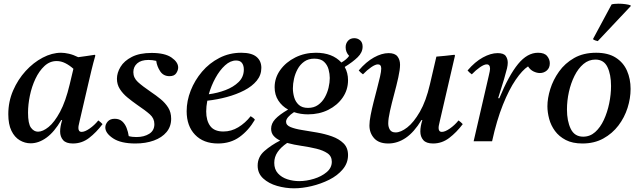

<svg xmlns="http://www.w3.org/2000/svg" viewBox="-20 -766 3477 1041"><path d="M146 11Q115 11 87 -5.5Q59 -22 42 -57Q25 -92 25 -147Q25 -215 51 -275Q77 -335 119 -381Q161 -427 211.5 -453.5Q262 -480 311 -480Q330 -480 354 -474.5Q378 -469 404 -456Q425 -459 447.5 -462Q470 -465 494 -469L497 -465Q485 -423 476 -385.5Q467 -348 458 -309L412 -111Q411 -104 408 -93Q405 -82 405 -72Q405 -63 409 -57Q413 -51 423 -51Q440 -51 466 -69Q492 -87 513 -113Q526 -104 536 -93Q502 -48 463 -18Q424 12 375 12Q338 12 322 -6.5Q306 -25 306 -53Q306 -80 317 -115H312Q275 -51 232.5 -20Q190 11 146 11ZM378 -393Q357 -412 334 -423.5Q311 -435 287 -435Q250 -435 221 -408Q192 -381 172 -338.5Q152 -296 142 -247.5Q132 -199 132 -155Q132 -95 148 -73.5Q164 -52 186 -52Q212 -52 243.5 -77.5Q275 -103 305.5 -159.5Q336 -216 358 -309Z M714 12Q635 12 593 -16Q551 -44 551 -75Q551 -92 564 -107Q577 -122 602 -122Q627 -122 642.5 -108Q658 -94 666.5 -72Q675 -50 678 -28Q689 -25 699.5 -24Q710 -23 720 -23Q761 -23 789 -40.5Q817 -58 817 -93Q817 -124 793 -145.5Q769 -167 723 -198Q696 -217 671 -237.5Q646 -258 630 -283Q614 -308 614 -339Q614 -371 633.5 -403.5Q653 -436 695 -457.5Q737 -479 802 -479Q874 -479 910 -454Q946 -429 946 -400Q946 -385 935.5 -369Q925 -353 899 -353Q866 -353 848.5 -379.5Q831 -406 827 -436Q806 -441 785 -441Q745 -441 724 -422.5Q703 -404 703 -375Q703 -344 727.5 -321.5Q752 -299 799 -267Q826 -249 851 -228.5Q876 -208 892 -182.5Q908 -157 908 -122Q908 -80 883 -50Q858 -20 814 -4Q770 12 714 12Z M1397 -398Q1397 -359 1372 -328.5Q1347 -298 1304.5 -276Q1262 -254 1210 -240Q1158 -226 1104 -220Q1098 -189 1098 -162Q1098 -112 1120 -82.5Q1142 -53 1191 -53Q1234 -53 1272 -76Q1310 -99 1339 -136Q1355 -127 1362 -117Q1328 -59 1279 -23.5Q1230 12 1162 12Q1083 12 1037.5 -35.5Q992 -83 992 -163Q992 -219 1014 -275Q1036 -331 1075.5 -377.5Q1115 -424 1169.5 -452Q1224 -480 1288 -480Q1344 -480 1370.5 -458Q1397 -436 1397 -398ZM1112 -255Q1159 -261 1202.5 -277.5Q1246 -294 1274 -321.5Q1302 -349 1302 -389Q1302 -411 1292 -424.5Q1282 -438 1260 -438Q1229 -438 1200 -411.5Q1171 -385 1148 -343Q1125 -301 1112 -255Z M1574 255Q1528 255 1482.5 242Q1437 229 1407 201.5Q1377 174 1377 132Q1377 85 1413.5 53Q1450 21 1499 -4Q1477 -14 1463.5 -29.5Q1450 -45 1450 -68Q1450 -96 1472 -120Q1494 -144 1542 -172Q1509 -190 1489 -221Q1469 -252 1469 -293Q1469 -344 1499.5 -386.5Q1530 -429 1581 -454.5Q1632 -480 1693 -480Q1782 -480 1831 -427Q1859 -443 1873 -463Q1854 -483 1854 -510Q1854 -530 1866.5 -544.5Q1879 -559 1901 -559Q1919 -559 1932.5 -547.5Q1946 -536 1946 -513Q1946 -482 1919.5 -456Q1893 -430 1849 -403Q1867 -371 1867 -331Q1867 -279 1838 -237Q1809 -195 1760 -170.5Q1711 -146 1650 -146Q1609 -146 1574 -158Q1554 -145 1542.5 -131.5Q1531 -118 1531 -106Q1531 -87 1555.5 -77Q1580 -67 1618 -61Q1656 -55 1699 -47.5Q1742 -40 1780 -26.5Q1818 -13 1842.5 11Q1867 35 1867 75Q1867 118 1838.5 152Q1810 186 1765 208.5Q1720 231 1669.5 243Q1619 255 1574 255ZM1537 9Q1503 32 1485 58.5Q1467 85 1467 117Q1467 152 1487 174Q1507 196 1538 206Q1569 216 1602 216Q1641 216 1682 203.5Q1723 191 1751 167.5Q1779 144 1779 111Q1779 81 1755.5 65Q1732 49 1694.5 40Q1657 31 1615.5 25Q1574 19 1537 9ZM1650 -181Q1682 -181 1704.5 -197Q1727 -213 1741 -238Q1755 -263 1761.5 -291Q1768 -319 1768 -343Q1768 -365 1761.5 -389.5Q1755 -414 1737 -431Q1719 -448 1684 -448Q1652 -448 1629.5 -432Q1607 -416 1593.5 -391Q1580 -366 1574 -338.5Q1568 -311 1568 -287Q1568 -263 1575 -238.5Q1582 -214 1600 -197.5Q1618 -181 1650 -181Z M2311 -309 2346 -459Q2370 -461 2395 -463.5Q2420 -466 2444 -469L2447 -465L2365 -111Q2364 -104 2361 -93Q2358 -82 2358 -72Q2358 -63 2362 -57Q2366 -51 2376 -51Q2393 -51 2419 -69Q2445 -87 2466 -113Q2479 -104 2489 -93Q2455 -48 2415.5 -18Q2376 12 2328 12Q2291 12 2275 -6.5Q2259 -25 2259 -53Q2259 -81 2270 -115H2265Q2225 -49 2180 -18.5Q2135 12 2085 12Q2034 12 2008.5 -16.5Q1983 -45 1983 -86Q1983 -108 1989.5 -141.5Q1996 -175 2005.5 -212.5Q2015 -250 2024.5 -286Q2034 -322 2040.5 -350.5Q2047 -379 2047 -394Q2047 -417 2029 -417Q2015 -417 1992.5 -401.5Q1970 -386 1948 -363Q1941 -368 1935.5 -373Q1930 -378 1925 -384Q1965 -431 2007.5 -454.5Q2050 -478 2087 -478Q2121 -478 2135 -460Q2149 -442 2149 -415Q2149 -389 2139.5 -346Q2130 -303 2117 -255Q2104 -207 2094.5 -164.5Q2085 -122 2085 -97Q2085 -77 2094 -62.5Q2103 -48 2125 -48Q2153 -48 2188 -75Q2223 -102 2256.5 -160Q2290 -218 2311 -309Z M2648 0H2548L2630 -355Q2637 -384 2637 -393Q2637 -417 2619 -417Q2605 -417 2582.5 -401.5Q2560 -386 2538 -363Q2531 -368 2525.5 -373Q2520 -378 2515 -384Q2555 -431 2598 -454.5Q2641 -478 2678 -478Q2711 -478 2722 -462.5Q2733 -447 2733 -426Q2733 -413 2729 -395.5Q2725 -378 2713 -337L2681 -234L2687 -233Q2739 -358 2789 -419Q2839 -480 2897 -480Q2932 -480 2946.5 -462Q2961 -444 2961 -423Q2961 -398 2945 -384Q2929 -370 2907 -370Q2891 -370 2873 -378.5Q2855 -387 2843 -406Q2812 -386 2776 -333.5Q2740 -281 2706.5 -197.5Q2673 -114 2648 0Z M3399 -284Q3399 -233 3382.5 -181Q3366 -129 3333 -85.5Q3300 -42 3251 -15Q3202 12 3138 12Q3084 12 3047.5 -7Q3011 -26 2989 -56Q2967 -86 2957.5 -121.5Q2948 -157 2948 -190Q2948 -233 2963.5 -283Q2979 -333 3011 -378Q3043 -423 3093 -451.5Q3143 -480 3212 -480Q3277 -480 3318.5 -453.5Q3360 -427 3379.5 -382.5Q3399 -338 3399 -284ZM3293 -300Q3293 -362 3273.5 -402.5Q3254 -443 3208 -443Q3172 -443 3143.5 -419Q3115 -395 3095 -355Q3075 -315 3064.5 -267.5Q3054 -220 3054 -172Q3054 -110 3074.5 -67.5Q3095 -25 3142 -25Q3179 -25 3207 -50Q3235 -75 3254 -116Q3273 -157 3283 -205.5Q3293 -254 3293 -300ZM3399 -737 3400 -733 3221 -543Q3219 -543 3208.5 -546.5Q3198 -550 3195 -554L3296 -742Q3302 -744 3312.5 -745Q3323 -746 3334 -746Q3352 -746 3370.5 -743.5Q3389 -741 3399 -737Z"/></svg>

Font: Tiro Devanagari Hindi
Style: Italic
Weight: 400
Italic angle: -11°
Designer: Devanagari: John Hudson & Fiona Ross, assisted by Paul Hanslow. Latin: John Hudson with Paul Hanslow, assisted by Kaja S
Foundry: Tiro Typeworks Ltd.
Version: Version 1.52